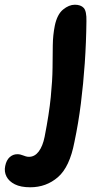

<svg xmlns="http://www.w3.org/2000/svg" viewBox="-144 -533 440 813"><path d="M-16 260Q-56 260 -81 247.5Q-106 235 -116.5 214.5Q-127 194 -122 170Q-117 145 -103 132.5Q-89 120 -71 120Q-63 120 -57.5 121.5Q-52 123 -46.5 125Q-41 127 -35 129Q-29 131 -21 131Q3 131 20 108.5Q37 86 45 46Q64 -51 71 -122Q78 -193 78.5 -245.5Q79 -298 79.5 -341Q80 -384 88 -424Q98 -472 123 -492.5Q148 -513 173 -513Q198 -513 210.5 -499.5Q223 -486 222 -443Q221 -353 215 -266Q209 -179 198.5 -95Q188 -11 171 69Q151 174 101.5 217Q52 260 -16 260Z"/></svg>

Font: Shantell Sans SemiBold
Style: Italic
Weight: 600
Italic angle: -11°
Designer: Stephen Nixon, Anya Danilova, Shantell Martin
Foundry: Arrow Type
Version: Version 1.011;[c5ecc13dd]